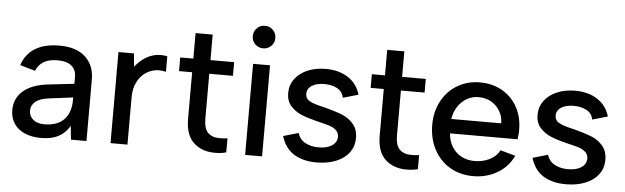

<svg xmlns="http://www.w3.org/2000/svg" viewBox="-47 -878 3417 1050"><g transform="rotate(5 1662.0 -353.0)"><path d="M33 -134Q33 -198 80.5 -239Q128 -280 218 -290L359 -306V-346Q359 -382 333.5 -404Q308 -426 256 -426Q210 -426 181 -409Q152 -392 138 -358L55 -382Q75 -443 126.5 -475Q178 -507 260 -507Q353 -507 402.5 -461Q452 -415 452 -338V0H367L359 -75Q336 -35 298 -15Q260 5 203 5Q150 5 112 -12Q74 -29 53.5 -60Q33 -91 33 -134ZM359 -217V-231L225 -214Q178 -208 154 -188.5Q130 -169 130 -139Q130 -109 152.5 -90Q175 -71 214 -71Q284 -71 321.5 -109Q359 -147 359 -217Z M584 -500H669L676 -427Q702 -462 738.5 -483Q775 -504 816 -504Q836 -504 852 -500V-415Q832 -420 815 -420Q779 -420 747.5 -401.5Q716 -383 696.5 -346.5Q677 -310 677 -260V0H584Z M1157 3Q1085 3 1040 -39Q995 -81 995 -169V-425H923V-500H995V-640H1089V-500H1219V-425H1089V-179Q1089 -124 1112 -101.5Q1135 -79 1175 -79Q1200 -79 1219 -82V-5Q1207 -1 1190.5 1Q1174 3 1157 3Z M1323 -500H1416V0H1323ZM1308 -650Q1308 -677 1326 -695Q1344 -713 1370 -713Q1396 -713 1414 -695Q1432 -677 1432 -650Q1432 -625 1414 -607Q1396 -589 1370 -589Q1344 -589 1326 -607Q1308 -625 1308 -650Z M1521 -121 1604 -145Q1616 -108 1647.5 -92Q1679 -76 1719 -76Q1766 -76 1793 -94.5Q1820 -113 1820 -143Q1820 -165 1804.5 -179Q1789 -193 1766.5 -200Q1744 -207 1705 -216Q1696 -219 1686 -221Q1641 -232 1608 -246.5Q1575 -261 1551.5 -288Q1528 -315 1528 -358Q1528 -402 1553.5 -436Q1579 -470 1623 -488.5Q1667 -507 1722 -507Q1793 -507 1843.5 -475Q1894 -443 1912 -382L1828 -358Q1821 -393 1791 -408.5Q1761 -424 1721 -424Q1679 -424 1653 -407.5Q1627 -391 1627 -362Q1627 -337 1647.5 -324.5Q1668 -312 1710 -302L1739 -295Q1796 -280 1832 -265.5Q1868 -251 1893.5 -221.5Q1919 -192 1919 -144Q1919 -100 1894.5 -66Q1870 -32 1823.5 -12.5Q1777 7 1715 7Q1640 7 1590.5 -24Q1541 -55 1521 -121Z M2209 3Q2137 3 2092 -39Q2047 -81 2047 -169V-425H1975V-500H2047V-640H2141V-500H2271V-425H2141V-179Q2141 -124 2164 -101.5Q2187 -79 2227 -79Q2252 -79 2271 -82V-5Q2259 -1 2242.5 1Q2226 3 2209 3Z M2328 -254Q2328 -326 2359 -384Q2390 -442 2445 -474.5Q2500 -507 2568 -507Q2637 -507 2690.5 -476.5Q2744 -446 2774 -391.5Q2804 -337 2804 -267V-253Q2803 -244 2802 -234.5Q2801 -225 2800 -215H2429Q2432 -173 2451.5 -141.5Q2471 -110 2503 -93Q2535 -76 2575 -76Q2622 -76 2659.5 -95.5Q2697 -115 2712 -147L2795 -124Q2767 -63 2708 -28Q2649 7 2575 7Q2503 7 2447 -26Q2391 -59 2359.5 -118.5Q2328 -178 2328 -254ZM2568 -426Q2533 -426 2504 -409.5Q2475 -393 2455 -363Q2435 -333 2429 -294H2703Q2703 -331 2685 -361.5Q2667 -392 2636.5 -409Q2606 -426 2568 -426Z M2890 -121 2973 -145Q2985 -108 3016.5 -92Q3048 -76 3088 -76Q3135 -76 3162 -94.5Q3189 -113 3189 -143Q3189 -165 3173.5 -179Q3158 -193 3135.5 -200Q3113 -207 3074 -216Q3065 -219 3055 -221Q3010 -232 2977 -246.5Q2944 -261 2920.5 -288Q2897 -315 2897 -358Q2897 -402 2922.5 -436Q2948 -470 2992 -488.5Q3036 -507 3091 -507Q3162 -507 3212.5 -475Q3263 -443 3281 -382L3197 -358Q3190 -393 3160 -408.5Q3130 -424 3090 -424Q3048 -424 3022 -407.5Q2996 -391 2996 -362Q2996 -337 3016.5 -324.5Q3037 -312 3079 -302L3108 -295Q3165 -280 3201 -265.5Q3237 -251 3262.5 -221.5Q3288 -192 3288 -144Q3288 -100 3263.5 -66Q3239 -32 3192.5 -12.5Q3146 7 3084 7Q3009 7 2959.5 -24Q2910 -55 2890 -121Z"/></g></svg>

Font: AF Albert Sans Medium
Style: Regular
Weight: 500
Designer: Andreas Rasmussen
Foundry: a.Foundry
Version: Version 1.300;Glyphs 3.2 (3231)